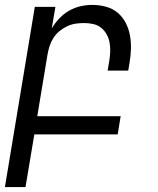

<svg xmlns="http://www.w3.org/2000/svg" viewBox="-24 -548 644 783"><path d="M-4 215 118 -520H202L187 -432Q200 -454 218 -473Q236 -492 258 -504.5Q280 -517 304 -522.5Q328 -528 352 -528Q381 -528 408.5 -520.5Q436 -513 456 -496Q476 -479 488.5 -455Q501 -431 506 -403.5Q511 -376 510 -347.5Q509 -319 504 -290L499 -260H415L422 -302Q425 -321 425.5 -340Q426 -359 422.5 -376.5Q419 -394 410 -409.5Q401 -425 387.5 -435.5Q374 -446 356 -450Q338 -454 319 -454Q302 -454 284.5 -451.5Q267 -449 250 -441Q233 -433 218.5 -421Q204 -409 194 -393.5Q184 -378 178.5 -361Q173 -344 170 -327L128 -74H468L456 0H116L80 215Z"/></svg>

Font: Iosevka Extended
Style: Italic
Weight: 400
Width: 7
Italic angle: -9°
Monospace: yes
Designer: Belleve Invis
Foundry: Belleve Invis
Version: Version 32.5.0; ttfautohint (v1.8.4)